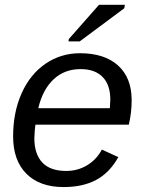

<svg xmlns="http://www.w3.org/2000/svg" viewBox="-20 -756 596 786"><path d="M125 -245.6Q122.1 -228.5 120.6 -190.4Q120.6 -125.5 153.1 -90.8Q185.5 -56.2 251 -56.2Q298.3 -56.2 336.9 -79.6Q375.5 -103 397 -143.6L464.4 -112.8Q428.7 -48.8 373.8 -19.5Q318.8 9.8 240.7 9.8Q142.6 9.8 88.1 -44.7Q33.7 -99.1 33.7 -197.8Q33.7 -295.9 68.4 -373.8Q103 -451.7 166 -494.9Q229 -538.1 307.6 -538.1Q407.7 -538.1 463.4 -487.8Q519 -437.5 519 -345.7Q519 -294.4 507.3 -245.6ZM429.7 -313 431.6 -348.1Q431.6 -408.7 400.1 -440.9Q368.7 -473.1 309.6 -473.1Q244.1 -473.1 199.5 -431.4Q154.8 -389.6 136.7 -313ZM260.3 -586.4 261.7 -596.2 385.3 -736.3H491.2L488.8 -722.2L306.2 -586.4Z"/></svg>

Font: Liberation Sans
Style: Italic
Weight: 400
Italic angle: -12°
Designer: Steve Matteson
Foundry: Ascender Corporation
Version: Version 2.1.5